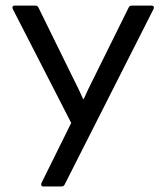

<svg xmlns="http://www.w3.org/2000/svg" viewBox="-20 -675 587 695"><path d="M137.2 0Q131.8 0 129.9 -3.7Q127.9 -7.3 129.9 -12.2L237.8 -230L25.9 -643.1Q23.9 -647.9 25.9 -651.4Q27.8 -654.8 33.2 -654.8H106.9Q116.2 -654.8 119.1 -647.9L234.9 -412.1Q268.6 -345.2 280.8 -316.9H283.2Q295.4 -345.2 329.1 -412.1L445.8 -647.9Q448.7 -654.8 458 -654.8H528.8Q534.2 -654.8 536.1 -651.4Q538.1 -647.9 536.1 -643.1L213.9 -6.8Q210.9 0 202.1 0Z"/></svg>

Font: Sofia Sans
Style: Regular
Weight: 400
Designer: Botio Nikoltchev, Ani Petrova
Foundry: lettersoup
Version: Version 4.100